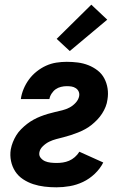

<svg xmlns="http://www.w3.org/2000/svg" viewBox="-20 -792 540 820"><path d="M221 8Q195 8 170 5Q145 2 122 -5.5Q99 -13 78.5 -26.5Q58 -40 45 -60Q32 -80 27 -104.5Q22 -129 26 -154Q29 -170 35 -185Q41 -200 49.5 -214Q58 -228 70.5 -240.5Q83 -253 96 -263Q109 -273 123.5 -281Q138 -289 153.5 -295Q169 -301 184 -305.5Q199 -310 214.5 -313.5Q230 -317 246 -321Q262 -325 276.5 -332.5Q291 -340 303 -353Q315 -366 318 -381Q320 -392 316 -401Q312 -410 303.5 -415.5Q295 -421 285.5 -422.5Q276 -424 265 -424Q253 -424 240.5 -421Q228 -418 218 -411Q208 -404 200.5 -392.5Q193 -381 191 -369H69Q72 -391 81 -412.5Q90 -434 104 -453Q118 -472 137 -487Q156 -502 177 -511.5Q198 -521 220.5 -524.5Q243 -528 265 -528Q289 -528 312.5 -525Q336 -522 357.5 -513.5Q379 -505 397 -491Q415 -477 425.5 -457Q436 -437 439.5 -414Q443 -391 439 -367Q437 -351 431 -336Q425 -321 416 -307Q407 -293 395.5 -281Q384 -269 371 -258.5Q358 -248 343 -240Q328 -232 313 -226Q298 -220 282.5 -215Q267 -210 251.5 -206Q236 -202 220.5 -198Q205 -194 190.5 -187Q176 -180 163 -167.5Q150 -155 148 -140Q146 -127 154 -117.5Q162 -108 172.5 -103.5Q183 -99 196 -97.5Q209 -96 222 -96Q235 -96 248.5 -98Q262 -100 275 -105.5Q288 -111 299.5 -121Q311 -131 319 -144L421 -98Q408 -72 385 -50Q362 -28 334.5 -15Q307 -2 278 3Q249 8 221 8ZM278 -574 222 -626 370 -772 438 -708Z"/></svg>

Font: Iosevka Curly Extrabold
Style: Italic
Weight: 800
Italic angle: -9°
Monospace: yes
Designer: Belleve Invis
Foundry: Belleve Invis
Version: Version 22.1.2; ttfautohint (v1.8.4)